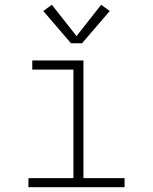

<svg xmlns="http://www.w3.org/2000/svg" viewBox="-20 -783 640 803"><path d="M99 0V-38H287V-492H115V-530H329V-38H501V0ZM277 -602 161 -737 197 -763 300 -632 403 -763 439 -737 323 -602Z"/></svg>

Font: Iosevka Curly Slab XLtEx
Style: Regular
Weight: 200
Width: 7
Monospace: yes
Designer: Belleve Invis
Foundry: Belleve Invis
Version: Version 11.1.0; ttfautohint (v1.8.3)